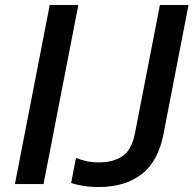

<svg xmlns="http://www.w3.org/2000/svg" viewBox="-20 -740 778 772"><path d="M180 -720H295L155 0H40ZM377 12Q342 12 313 7Q284 2 266 -4L285 -103H293Q305 -97 328 -92Q351 -87 377 -87Q436 -87 473 -112.5Q510 -138 523 -206L623 -720H738L638 -204Q617 -92 550 -40Q483 12 377 12Z"/></svg>

Font: Kufam Medium
Style: Italic
Weight: 500
Italic angle: -11°
Designer: Artur Schmal
Foundry: Original Type
Version: Version 1.301; ttfautohint (v1.8.3)